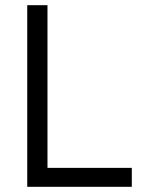

<svg xmlns="http://www.w3.org/2000/svg" viewBox="-20 -720 548 740"><path d="M85 -700H163V-73H488V0H85Z"/></svg>

Font: Uncut Sans Variable
Style: Regular
Weight: 400
Designer: Kasper Nordkvist
Foundry: UNCUT.wtf
Version: Version 1.304;Glyphs 3.2 (3246)